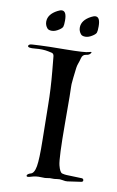

<svg xmlns="http://www.w3.org/2000/svg" viewBox="-139 -737 487 797"><g transform="rotate(10 104.5 -338.5)"><path d="M56.6 -690.9Q76.2 -690.9 76.2 -651.9Q76.2 -632.3 73.7 -625.5Q71.3 -618.7 59.1 -610.8Q43 -600.1 29.1 -600.1Q15.1 -600.1 9.8 -606.9Q0 -618.7 0 -633.8Q0 -665 38.6 -685.1Q49.3 -690.9 56.6 -690.9ZM198.2 -690.9Q217.8 -690.9 217.8 -651.9Q217.8 -632.3 215.3 -625.5Q212.9 -618.7 200.7 -610.8Q184.6 -600.1 170.7 -600.1Q156.7 -600.1 151.4 -606.9Q141.6 -618.7 141.6 -633.8Q141.6 -665 180.2 -685.1Q190.9 -690.9 198.2 -690.9ZM258.8 -19Q261.7 -19 263.9 -16.6Q266.1 -14.2 266.1 -11Q266.1 -7.8 263.7 -5.9Q261.2 -3.9 258.3 -3.9Q210 2.9 201.9 4.2Q193.8 5.4 181.4 2.7Q168.9 0 157.5 2.2Q146 4.4 136.2 3.7Q126.5 2.9 118.4 5.1Q110.4 7.3 90.1 6.1Q69.8 4.9 50.3 11.2Q41.5 14.2 36.6 14.2Q30.8 14.2 30.8 9.8Q30.8 6.8 35.2 3.4Q39.6 0 45.4 -1.5Q61 -4.9 66.4 -35.9Q71.8 -66.9 70.3 -146.5Q68.8 -226.1 68.1 -294.2Q67.4 -362.3 60.5 -435.5L54.7 -496.6Q53.7 -508.8 43.5 -510.7L29.3 -513.7Q5.4 -518.6 -25.6 -515.4Q-56.6 -512.2 -56.6 -521Q-56.6 -524.4 -52.5 -527.1Q-48.3 -529.8 -39.1 -530Q-29.8 -530.3 -7.1 -531.7Q15.6 -533.2 98.9 -533.9Q182.1 -534.7 196.8 -540Q202.6 -542 205.6 -542Q207.5 -542 207.5 -541Q207.5 -539.6 205.6 -536.6Q200.2 -527.8 186 -526.4Q172.4 -524.4 168.5 -509.5Q164.6 -494.6 161.1 -485.6Q157.7 -476.6 156.2 -466.3Q154.8 -456.1 151.1 -422.9Q147.5 -389.6 148.7 -384.5Q149.9 -379.4 150.1 -231.9Q150.4 -84.5 157.7 -55.7Q165 -26.9 175 -24.2Q185.1 -21.5 193.4 -21.2Q201.7 -21 258.8 -19Z"/></g></svg>

Font: Eadui
Style: Medium
Weight: 500
Designer: Peter S. Baker
Version: Version 1.1